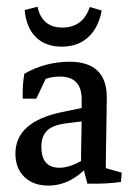

<svg xmlns="http://www.w3.org/2000/svg" viewBox="-20 -562 417 589"><path d="M228.5 -52.7Q228.5 -93.3 229.5 -135.5Q230.5 -177.7 230.5 -214.8V-257.8Q230.5 -327.1 163.1 -327.1Q118.7 -327.1 81.1 -298.8L49.8 -259.3Q48.3 -300.8 54.7 -335.9Q120.1 -372.6 192.9 -372.6Q307.6 -372.6 307.6 -263.2Q307.6 -249 307.1 -222.2Q306.6 -195.3 306.2 -164.3Q305.7 -133.3 305.2 -106.2Q304.7 -79.1 304.7 -64.5ZM49.8 -259.3 56.6 -314.9 131.3 -343.3 91.3 -259.3ZM128.4 7.3Q82 7.3 54.7 -19.3Q27.3 -45.9 27.3 -90.8Q27.3 -188 168.5 -217.8L248 -234.4L252.9 -192.4L183.1 -183.6Q142.6 -178.7 124.8 -161.6Q106.9 -144.5 106.9 -111.8Q106.9 -47.4 162.6 -47.4Q201.7 -47.4 253.4 -84L262.2 -66.4Q203.1 7.3 128.4 7.3ZM248 1.5 231.4 -62 304.7 -83V-29.8L293.9 -49.3L353.5 -32.2L351.1 -3.9Q311 2.4 248 1.5ZM169.4 -418.9Q119.6 -418.9 90.1 -448Q60.5 -477.1 55.7 -531.2L95.2 -541.5Q108.4 -477.5 171.4 -477.5Q234.4 -477.5 255.4 -540.5L292 -529.8Q282.2 -476.6 250.5 -447.8Q218.8 -418.9 169.4 -418.9Z"/></svg>

Font: Markazi Text
Style: Regular
Weight: 400
Designer: Borna Izadpanah (Arabic designer), Fiona Ross (Arabic design director) and Florian Runge (Latin designer)
Foundry: Borna Izadpanah and Florian Runge
Version: Version 1.000